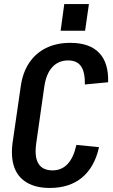

<svg xmlns="http://www.w3.org/2000/svg" viewBox="-20 -921 559 950"><path d="M226 9Q159 9 114 -17Q69 -43 51 -92.5Q33 -142 42 -213L82 -489Q91 -559 123 -608Q155 -657 207 -683Q259 -709 328 -709Q423 -709 470.5 -659.5Q518 -610 515 -514L400 -503Q401 -564 381 -593Q361 -622 317 -622Q269 -622 238.5 -588.5Q208 -555 199 -491L159 -210Q150 -144 170.5 -111Q191 -78 240 -78Q285 -78 314.5 -109.5Q344 -141 358 -204L470 -193Q448 -94 386 -42.5Q324 9 226 9ZM420 -901 401 -769H280L298 -901Z"/></svg>

Font: Pathway Extreme Condensed SemiBold
Style: Italic
Weight: 600
Width: 3
Italic angle: -8°
Version: Version 1.001;gftools[0.9.26]